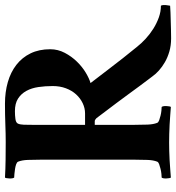

<svg xmlns="http://www.w3.org/2000/svg" viewBox="12 -712 708 772"><g transform="rotate(-90 366.0 -326.0)"><path d="M250 -338H296Q317 -338 337 -347.5Q357 -357 372.5 -374Q388 -391 397 -415Q406 -439 406 -468Q406 -498 402 -525.5Q398 -553 386.5 -574Q375 -595 355.5 -607.5Q336 -620 305 -620Q288 -620 273.5 -618Q259 -616 255 -608Q251 -599 250.5 -584Q250 -569 250 -547ZM181 -657Q213 -657 251.5 -658.5Q290 -660 335 -660Q382 -660 422 -648.5Q462 -637 491.5 -614Q521 -591 537.5 -557Q554 -523 554 -478Q554 -447 539.5 -419.5Q525 -392 504 -370.5Q483 -349 459.5 -335Q436 -321 418 -316Q446 -279 472 -245.5Q498 -212 518 -186Q542 -156 563 -130Q577 -112 596 -94.5Q615 -77 636.5 -63.5Q658 -50 681.5 -41.5Q705 -33 729 -33Q731 -30 731.5 -24.5Q732 -19 731.5 -13Q731 -7 730 -2Q729 3 729 4Q718 5 702 5.5Q686 6 668 6.5Q650 7 631.5 7.5Q613 8 598 8Q569 8 545 1Q521 -6 502 -17Q483 -28 468.5 -41Q454 -54 445 -67Q443 -70 432.5 -83.5Q422 -97 407 -117.5Q392 -138 374 -162.5Q356 -187 338.5 -210.5Q321 -234 306 -253.5Q291 -273 283 -284Q280 -288 277 -292Q275 -294 271.5 -296.5Q268 -299 265 -299H250V-142Q250 -110 251 -86.5Q252 -63 258 -48Q260 -43 268.5 -40Q277 -37 287 -34.5Q297 -32 307 -31Q317 -30 322 -30Q326 -25 325.5 -11Q325 3 322 7Q307 6 289 4.5Q271 3 251.5 2Q232 1 213.5 0.5Q195 0 179 0Q163 0 144.5 0.5Q126 1 107.5 2Q89 3 71 4.5Q53 6 38 7Q35 3 34.5 -11Q34 -25 38 -30Q43 -30 53 -31Q63 -32 73 -34.5Q83 -37 91.5 -40Q100 -43 102 -48Q108 -63 109 -86.5Q110 -110 110 -142V-513Q110 -545 109 -568.5Q108 -592 102 -607Q100 -612 91.5 -615Q83 -618 73 -619.5Q63 -621 53 -622Q43 -623 38 -623Q34 -628 34.5 -642Q35 -656 38 -660Q72 -658 110.5 -657.5Q149 -657 181 -657Z"/></g></svg>

Font: Vermiglione
Style: Bold
Weight: 700
Version: Version 1.000